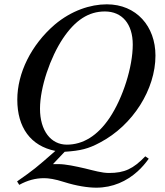

<svg xmlns="http://www.w3.org/2000/svg" viewBox="-20 -686 762 888"><path d="M594 -480C594 -377 549 -234 487 -141C431 -58 364 -17 289 -17C215 -17 165 -82 165 -183C165 -283 213 -421 271 -508C328 -593 390 -633 465 -633C545 -633 594 -575 594 -480ZM69 169C107 148 144 138 184 138C204 138 234 142 277 156C334 174 387 182 425 182C502 182 566 152 616 107C636 89 653 69 668 48L652 37C596 95 556 114 484 114C451 114 414 103 373 93C329 83 284 73 250 73H225L279 16C354 11 389 2 443 -27C595 -107 699 -273 699 -429C699 -564 611 -666 474 -666C398 -666 310 -637 233 -572C124 -478 60 -348 60 -225C60 -96 122 -11 236 12C145 92 136 99 59 153Z"/></svg>

Font: XITS
Style: Italic
Weight: 400
Italic angle: -16.33°
Designer: MicroPress Inc., with final additions and corrections provided by Coen Hoffman, Elsevier (retired)
Version: Version 1.302